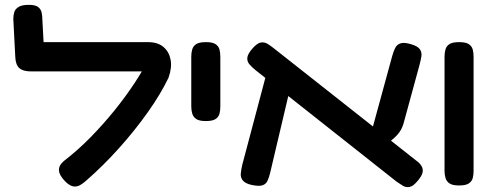

<svg xmlns="http://www.w3.org/2000/svg" viewBox="-20 -757 2020 793"><path d="M251 -6Q225 -32 223.5 -53Q222 -74 245 -93Q301 -136 353.5 -189.5Q406 -243 452.5 -300.5Q499 -358 536.5 -415Q574 -472 599 -523L676 -436Q644 -369 590.5 -293.5Q537 -218 471.5 -145Q406 -72 336 -11Q324 0 311 7.5Q298 15 283.5 13Q269 11 251 -6ZM676 -436 595 -462H109Q75 -462 59.5 -476Q44 -490 43 -524L35 -678Q35 -694 39 -707Q43 -720 57 -728.5Q71 -737 99 -737Q126 -737 137.5 -728Q149 -719 152 -705Q155 -691 155 -675L160 -583H591Q631 -583 654.5 -563.5Q678 -544 684.5 -511Q691 -478 676 -436Z M830 -257Q803 -257 790.5 -265.5Q778 -274 774 -288Q770 -302 770 -317V-524Q770 -539 774 -553Q778 -567 790.5 -575Q803 -583 831 -583Q858 -583 870.5 -574.5Q883 -566 886.5 -552.5Q890 -539 890 -523V-316Q890 -301 886.5 -287.5Q883 -274 870.5 -265.5Q858 -257 830 -257Z M1705 -10Q1687 12 1672 15Q1657 18 1644.5 10.5Q1632 3 1619 -6L1037 -466Q1021 -479 1010.5 -491Q1000 -503 1001.5 -518.5Q1003 -534 1022 -556Q1042 -579 1057.5 -581.5Q1073 -584 1087.5 -574.5Q1102 -565 1118 -552L1700 -93Q1713 -84 1720.5 -72Q1728 -60 1725.5 -45.5Q1723 -31 1705 -10ZM1020 7Q993 1 983 -11.5Q973 -24 974.5 -40Q976 -56 980 -74L1080 -451L1180 -400L1096 -44Q1091 -23 1084.5 -9.5Q1078 4 1063.5 8.5Q1049 13 1020 7ZM1561 -148 1512 -204 1600 -526Q1605 -544 1612 -558.5Q1619 -573 1634.5 -578Q1650 -583 1679 -574Q1706 -566 1714.5 -553Q1723 -540 1720.5 -524.5Q1718 -509 1713 -490L1647 -248Q1641 -227 1630 -211.5Q1619 -196 1602 -182Q1585 -168 1561 -148Z M1876 9Q1849 9 1836.5 0.5Q1824 -8 1820 -22Q1816 -36 1816 -51V-524Q1816 -539 1820 -553Q1824 -567 1836.5 -575Q1849 -583 1877 -583Q1904 -583 1916.5 -574.5Q1929 -566 1932.5 -552.5Q1936 -539 1936 -523V-50Q1936 -35 1932.5 -21.5Q1929 -8 1916.5 0.5Q1904 9 1876 9Z"/></svg>

Font: Fredoka Expanded Medium
Style: Regular
Weight: 500
Width: 7
Designer: Ben Nathan
Foundry: Milena B. Brandão, Ben Nathan
Version: Version 2.001